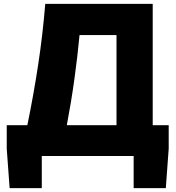

<svg xmlns="http://www.w3.org/2000/svg" viewBox="-20 -760 916 997"><path d="M15 12V-110H122Q154 -265 178 -422.5Q202 -580 215 -740H773V-110H856V12L841 217H674V50H197V217H30ZM585 -110V-578H393Q383 -470 366.5 -350.5Q350 -231 327 -110Z"/></svg>

Font: OA Gothic ExtraBold
Style: Regular
Weight: 800
Designer: Choi Chi-young, Lee Jaesang, Lee Juhyun, Han Dohee
Foundry: DDUNGSANG CORP.
Version: Version 1.000;Build 20210203